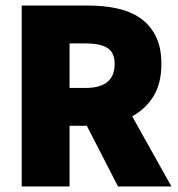

<svg xmlns="http://www.w3.org/2000/svg" viewBox="-20 -670 640 690"><path d="M58 0V-650H300Q352 -650 399.5 -640Q447 -630 482.5 -606Q518 -582 539 -541.5Q560 -501 560 -440Q560 -370 531.5 -324Q503 -278 455 -252L596 0H404L292 -218H230V0ZM230 -354H288Q392 -354 392 -440Q392 -482 365.5 -498Q339 -514 288 -514H230Z"/></svg>

Font: Source Code Pro Black
Style: Regular
Weight: 900
Monospace: yes
Designer: Paul D. Hunt, Teo Tuominen
Foundry: Adobe Systems Incorporated
Version: Version 2.030;PS 1.000;hotconv 16.6.51;makeotf.lib2.5.65220